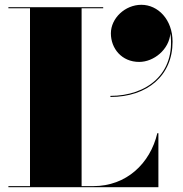

<svg xmlns="http://www.w3.org/2000/svg" viewBox="-20 -780 764 800"><path d="M442 -641C442 -578 487 -522 560 -522C621 -522 684.5 -573.5 690 -641C712.5 -473 591.5 -380.5 440 -380.5V-376C595 -376 699 -466 699 -606C699 -699 638 -760 569 -760C501 -760 442 -704 442 -641ZM640 0V-225H635.5C605.5 -98 506 -4.5 369 -4.5H320V-745.5H410V-750H15V-745.5H105V-4.5H15V0Z"/></svg>

Font: Bodoni* 36pt Fatface
Style: Regular
Weight: 900
Version: Version 2.3